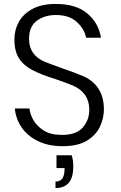

<svg xmlns="http://www.w3.org/2000/svg" viewBox="-20 -733 613 972"><path d="M297 7Q224 7 171.5 -19Q119 -45 89.5 -88Q60 -131 55 -184H129Q132 -155 149.5 -124.5Q167 -94 202 -72Q237 -50 294 -50Q367 -50 399.5 -88Q432 -126 432 -177Q432 -263 351 -299Q315 -314 260 -333Q193 -353 146.5 -377Q100 -401 76.5 -437Q53 -473 53 -533Q53 -582 75.5 -622.5Q98 -663 144.5 -688Q191 -713 263 -713Q366 -713 423 -664Q480 -615 491 -542H416Q407 -587 368.5 -622Q330 -657 263 -657Q206 -657 166.5 -628Q127 -599 127 -536Q127 -454 207 -420Q245 -405 296 -387Q358 -366 407 -345Q506 -297 506 -179Q506 -136 486.5 -93Q467 -50 421 -21.5Q375 7 297 7ZM261 219V186Q286 186 296.5 169.5Q307 153 307 118H266V53H343Q351 78 351 110Q351 219 261 219Z"/></svg>

Font: Ulagadi Sans Light
Style: Regular
Weight: 300
Designer: Ninad Kale (Devanagari), Jonny Pinhorn (Latin)
Foundry: Indian Type Foundry
Version: Version 3.01;March 29, 2020;FontCreator 12.0.0.2522 64-bit; 